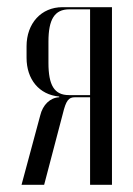

<svg xmlns="http://www.w3.org/2000/svg" viewBox="-20 -515 371 535"><path d="M292 -495H154C95 -495 54 -450 54 -386V-354C54 -294 89 -251 145 -246V-244C120 -243 99 -223 92 -193L40 0H103L155 -198C164 -235 171 -244 189 -244H231V0H292ZM115 -340V-399C115 -461 132 -489 173 -489H231V-250H172C131 -250 115 -278 115 -340Z"/></svg>

Font: Moniqa Display
Style: Regular
Weight: 400
Designer: Rajesh Rajput
Foundry: Rajesh Rajput
Version: Version 1.000